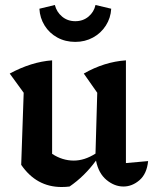

<svg xmlns="http://www.w3.org/2000/svg" viewBox="-20 -740 616 770"><path d="M65 -79 75 -368 19 -445Q106 -492 189 -498V-123Q230 -96 276 -96Q319 -96 363 -124L370 -368L316 -445Q398 -492 485 -498V-86L574 -94Q569 -43 539.5 -17.5Q510 8 475 8Q439 8 407 -18.5Q375 -45 365 -96Q319 -33 259 8Q244 10 227 10Q126 10 65 -79ZM282 -572Q242 -572 210 -589.5Q178 -607 159 -637.5Q140 -668 138 -705L200 -720Q207 -692 229 -673.5Q251 -655 282 -655Q313 -655 335 -673.5Q357 -692 363 -720L426 -705Q424 -668 404.5 -637.5Q385 -607 353 -589.5Q321 -572 282 -572Z"/></svg>

Font: Piazzolla SemiBold
Style: Regular
Weight: 600
Designer: Juan Pablo del Peral
Foundry: Huerta Tipografica
Version: Version 1.330